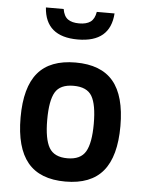

<svg xmlns="http://www.w3.org/2000/svg" viewBox="-52 -742 604 797"><g transform="rotate(5 250.0 -343.5)"><path d="M93 -422.5Q144 -483 250 -483Q356 -483 407 -422.5Q458 -362 458 -236Q458 -110 407 -48.5Q356 13 250 13Q144 13 93 -48.5Q42 -110 42 -236Q42 -362 93 -422.5ZM173.5 -351Q153 -316 153 -236Q153 -156 174 -120Q195 -84 250 -84Q305 -84 326 -120Q347 -156 347 -236Q347 -316 326.5 -351Q306 -386 250 -386Q194 -386 173.5 -351ZM107 -700H181Q186 -670 203 -658Q220 -646 250 -646Q280 -646 297 -658Q314 -670 319 -700H393Q385 -579 250 -579Q115 -579 107 -700Z"/></g></svg>

Font: Lekton
Style: Bold
Weight: 700
Designer: Paolo Mazzetti, Luciano Perondi, Raffaele Flato, Elena Papassissa, Emilio Macchia, Michela Povoleri, Tobias Seemiller, R
Version: Version 34.000